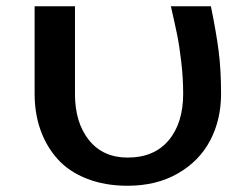

<svg xmlns="http://www.w3.org/2000/svg" viewBox="-20 -575 781 609"><path d="M561 -277.8Q561 -327.6 554.9 -379.2Q548.8 -430.7 542 -464.1Q535.2 -497.6 522 -555.2H648.9Q665.5 -474.6 673.3 -414.6Q681.2 -354.5 681.2 -277.8Q681.2 -195.3 646.7 -129.6Q612.3 -64 544.2 -24.9Q476.1 14.2 384.8 14.2Q312.5 14.2 255.4 -8.3Q198.2 -30.8 162.6 -70.6Q127 -110.4 108.4 -162.8Q89.8 -215.3 89.8 -277.8V-555.2H217.8V-276.9Q217.8 -186 262.2 -130.6Q306.6 -75.2 384.8 -75.2Q468.8 -75.2 514.9 -129.9Q561 -184.6 561 -277.8Z"/></svg>

Font: Sporting Grotesque
Style: Regular
Weight: 400
Designer: Lucas LE BIHAN
Foundry: Lucas LE BIHAN
Version: Version 2.001;PS 2.1;hotconv 1.0.88;makeotf.lib2.5.647800